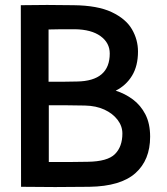

<svg xmlns="http://www.w3.org/2000/svg" viewBox="-20 -754 673 775"><path d="M65 0 64 -733Q170 -735 277 -733Q374 -732 431 -705Q488 -678 512.5 -636Q537 -594 537 -546Q537 -488 513 -448.5Q489 -409 447 -388Q485 -376 516.5 -352.5Q548 -329 567 -292Q586 -255 586 -202Q586 -108 526.5 -55Q467 -2 341 0Q272 1 202.5 1Q133 1 65 0ZM176 -424Q204 -424 230 -424Q256 -424 291 -425Q423 -427 423 -538Q423 -581 386 -608Q349 -635 282 -636Q255 -636 229 -636Q203 -636 176 -635ZM177 -100Q217 -100 256 -100Q295 -100 334 -101Q414 -102 444 -132Q474 -162 474 -215Q474 -245 454.5 -270.5Q435 -296 401.5 -311.5Q368 -327 323 -328Q287 -329 250.5 -329Q214 -329 177 -329Z"/></svg>

Font: Kreadon Light
Style: Bold
Weight: 600
Designer: Reiya WATANABE
Foundry: StudioGnu
Version: Version 1.003; ttfautohint (v1.8.4.7-5d5b);gftools[0.9.32]